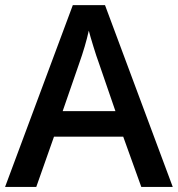

<svg xmlns="http://www.w3.org/2000/svg" viewBox="-20 -737 701 757"><path d="M537.1 0 465.8 -198.2H192.9L123 0H0L267.1 -716.8H394L661.1 0ZM435.1 -298.8 368.2 -493.2Q360.8 -512.7 347.9 -554.7Q335 -596.7 330.1 -616.2Q316.9 -556.2 291.5 -484.9L227.1 -298.8Z"/></svg>

Font: f4411469720       
Style: Regular
Weight: 600
Foundry: Ascender Corporation
Version: Version 1.10